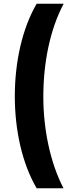

<svg xmlns="http://www.w3.org/2000/svg" viewBox="-20 -852 414 1037"><path d="M178 165H323C251 26 214 -154 214 -330C214 -513 250 -693 324 -832H178C100 -698 60 -517 60 -332C60 -148 100 32 178 165Z"/></svg>

Font: Noto Sans Devanagari UI Condensed Black
Style: Regular
Weight: 900
Width: 3
Designer: Jelle Bosma - Monotype Design Team
Foundry: Monotype Imaging Inc.
Version: Version 2.004